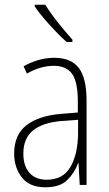

<svg xmlns="http://www.w3.org/2000/svg" viewBox="-20 -784 460 814"><path d="M210 -539Q281 -539 314 -496Q347 -453 347 -357V0H318L313 -92H311Q296 -51 265 -20.5Q234 10 172 10Q105 10 72.5 -32Q40 -74 40 -133Q40 -212 91.5 -252.5Q143 -293 237 -301L310 -307V-353Q310 -437 285.5 -471Q261 -505 208 -505Q182 -505 154 -497.5Q126 -490 94 -472L80 -503Q110 -520 143 -529.5Q176 -539 210 -539ZM240 -271Q160 -264 119.5 -230.5Q79 -197 79 -133Q79 -80 105 -51Q131 -22 178 -22Q247 -22 278.5 -76Q310 -130 311 -218V-276ZM172 -764Q195 -727 226.5 -687.5Q258 -648 287 -616V-606H262Q241 -625 215.5 -651.5Q190 -678 166.5 -705.5Q143 -733 127 -757V-764Z"/></svg>

Font: Noto Sans Telugu Condensed ExtraLight
Style: Regular
Weight: 200
Width: 3
Designer: Jelle Bosma - Monotype Design Team
Foundry: Monotype Imaging Inc.
Version: Version 2.005; ttfautohint (v1.8.4.7-5d5b)